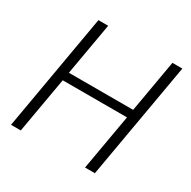

<svg xmlns="http://www.w3.org/2000/svg" viewBox="-159 -863 1009 1016"><g transform="rotate(30 345.5 -355.5)"><path d="M547.9 0H487.8L547.4 -340.8H154.8L95.2 0H35.6L159.2 -710.9H218.8L163.1 -391.6H555.7L611.3 -710.9H671.9Z"/></g></svg>

Font: TypoPRO Roboto
Style: Italic
Weight: 300
Italic angle: -12°
Designer: Google
Version: Version 2.136; 2016